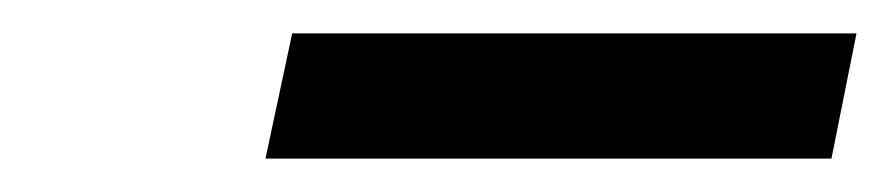

<svg xmlns="http://www.w3.org/2000/svg" viewBox="-20 -860 533 115"><path d="M139 -765 155 -840H493L478 -765Z"/></svg>

Font: Mona Sans Condensed Medium
Style: Italic
Weight: 500
Width: 3
Italic angle: -11.7°
Designer: Deni Anggara
Foundry: GitHub
Version: Version 1.001; ttfautohint (v1.8.4.7-5d5b);gftools[0.9.31]